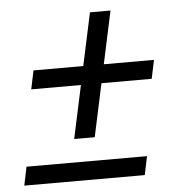

<svg xmlns="http://www.w3.org/2000/svg" viewBox="-47 -647 653 689"><g transform="rotate(-5 280.0 -302.5)"><path d="M302 -602H376L280 -154H206ZM516 -412 502 -345H68L82 -412ZM461 -70 447 -3H13L27 -70Z"/></g></svg>

Font: Roboto Serif
Style: Italic
Weight: 400
Italic angle: -10°
Designer: Greg Gazdowicz
Foundry: Commercial Type
Version: Version 1.008